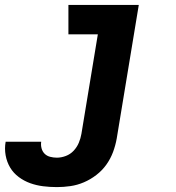

<svg xmlns="http://www.w3.org/2000/svg" viewBox="-98 -550 718 783"><path d="M134 213Q105 213 77.5 209.5Q50 206 25 197Q0 188 -21.5 172Q-43 156 -56.5 133.5Q-70 111 -75 83.5Q-80 56 -75 28H70Q68 42 71.5 55Q75 68 84 77Q93 86 106.5 89.5Q120 93 134 93Q152 93 170.5 86Q189 79 202.5 64.5Q216 50 223.5 32Q231 14 234 -4L301 -410H181V-530H468L378 15Q373 43 363 70Q353 97 336 121Q319 145 295 163.5Q271 182 244 193.5Q217 205 189 209Q161 213 134 213Z"/></svg>

Font: Iosevka Curly Heavy Extended
Style: Italic
Weight: 900
Width: 7
Italic angle: -9°
Monospace: yes
Designer: Belleve Invis
Foundry: Belleve Invis
Version: Version 11.1.0; ttfautohint (v1.8.3)